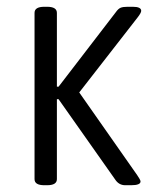

<svg xmlns="http://www.w3.org/2000/svg" viewBox="-20 -545 480 567"><path d="M111 2Q82 2 82 -16V-507Q82 -525 111 -525H119Q148 -525 148 -507V-289H153L322 -509Q329 -519 336 -522Q343 -525 357 -525H372Q397 -525 397 -513Q397 -507 386 -493L214 -272L385 -28Q389 -22 392 -17Q395 -12 395 -9Q395 2 367 2H350Q331 2 320 -15L153 -252H148V-16Q148 2 119 2Z"/></svg>

Font: Asap Condensed Light
Style: Regular
Weight: 300
Width: 3
Designer: Pablo Cosgaya
Foundry: Omnibus-Type
Version: Version 3.001; ttfautohint (v1.8.4.7-5d5b)